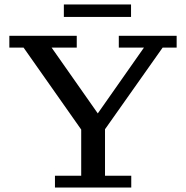

<svg xmlns="http://www.w3.org/2000/svg" viewBox="-20 -843 836 863"><path d="M349 -255 86 -629H22V-682H325V-629H212L433 -314H406L627 -629H514V-682H774V-629H711L447 -255ZM227 0V-53H345V-318H452V-53H570V0ZM267 -767V-823H569V-767Z"/></svg>

Font: Montagu Slab 24pt
Style: Regular
Weight: 400
Designer: Florian Karsten
Foundry: Florian Karsten
Version: Version 1.000